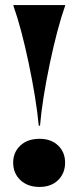

<svg xmlns="http://www.w3.org/2000/svg" viewBox="-20 -732 310 758"><path d="M33 -709V-712H237V-709Q206 -621 176.5 -480.5Q147 -340 138 -236H133Q123 -341 93.5 -481.5Q64 -622 33 -709ZM136 -184Q182 -184 209.5 -157.5Q237 -131 237 -90Q237 -48 209.5 -21Q182 6 136 6Q89 6 60.5 -21Q32 -48 32 -90Q32 -131 60.5 -157.5Q89 -184 136 -184Z"/></svg>

Font: Nyght Serif Bold
Style: Regular
Weight: 700
Designer: Maksym Kobuzan
Version: Version 0.410